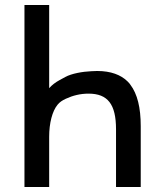

<svg xmlns="http://www.w3.org/2000/svg" viewBox="-20 -750 642 770"><path d="M78.1 0H177.2V-201.7C177.2 -255.9 189.5 -304.2 210.9 -330.1C219.7 -340.8 229.5 -347.2 244.1 -354C272.5 -367.2 302.7 -374.5 335 -374.5C412.1 -374.5 445.3 -332 445.3 -231.4V0H544.4V-244.1C544.4 -318.4 530.8 -373.5 502.9 -410.2C501.5 -412.6 496.6 -418.9 490.7 -424.3C464.4 -449.7 424.8 -465.3 369.6 -465.3L346.2 -464.4C311 -462.9 267.1 -455.1 242.2 -441.4L218.8 -428.7C202.6 -419.9 188.5 -409.2 177.2 -396.5V-730H78.1Z"/></svg>

Font: Hack
Style: Regular
Weight: 400
Monospace: yes
Designer: Christopher Simpkins
Foundry: Christopher Simpkins
Version: Version 2.010